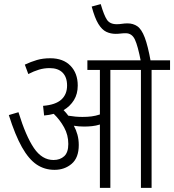

<svg xmlns="http://www.w3.org/2000/svg" viewBox="-20 -916 849 936"><path d="M364 -209Q364 -147 329.5 -117.5Q295 -88 246 -88Q197 -88 158.5 -114Q120 -140 87 -198.5Q54 -257 23 -355L70 -369Q106 -252 145.5 -194Q185 -136 241 -136Q273 -136 293 -154.5Q313 -173 313 -214Q313 -258 292.5 -295Q272 -332 242 -361Q220 -355 195 -353L190 -400Q251 -405 279 -430.5Q307 -456 307 -499Q307 -540 285 -562Q263 -584 222 -584Q195 -584 170 -576.5Q145 -569 118 -555L101 -601Q131 -615 160 -623.5Q189 -632 225 -632Q288 -632 323.5 -595.5Q359 -559 359 -499Q359 -458 340.5 -428Q322 -398 290 -379Q303 -366 313 -352Q331 -349 348 -347.5Q365 -346 382 -346Q406 -346 426 -348.5Q446 -351 467 -358V-575H406V-622H809V-575H719V0H667V-575H518V0H467V-309Q448 -303 428.5 -301Q409 -299 390 -299Q364 -299 340 -303Q351 -283 357.5 -259.5Q364 -236 364 -209ZM667 -615Q652 -693 637.5 -723.5Q623 -754 593 -754Q580 -754 568 -752.5Q556 -751 544 -751Q519 -751 498 -761Q477 -771 459.5 -799.5Q442 -828 427 -884L471 -896Q487 -841 501.5 -819.5Q516 -798 549 -798Q562 -798 575 -800Q588 -802 602 -802Q629 -802 649.5 -788Q670 -774 685.5 -733.5Q701 -693 715 -615Z"/></svg>

Font: Noto Sans Condensed Light
Style: Regular
Weight: 300
Width: 3
Designer: Monotype Design Team
Foundry: Monotype Imaging Inc.
Version: Version 2.013; ttfautohint (v1.8.4.7-5d5b)